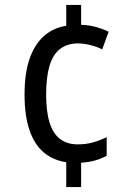

<svg xmlns="http://www.w3.org/2000/svg" viewBox="-20 -744 534 774"><path d="M307 -644Q339 -643 367.5 -635Q396 -627 418 -616L392 -545Q370 -556 343.5 -562.5Q317 -569 295 -569Q251 -569 222 -546.5Q193 -524 179.5 -478Q166 -432 166 -363Q166 -294 180 -249.5Q194 -205 222.5 -183.5Q251 -162 293 -162Q327 -162 355 -170Q383 -178 410 -191V-116Q388 -104 363 -97Q338 -90 307 -88V10H247V-90Q194 -98 156.5 -129.5Q119 -161 99 -219Q79 -277 79 -362Q79 -450 99.5 -508Q120 -566 157.5 -599Q195 -632 247 -640V-724H307Z"/></svg>

Font: Noto Sans Display SemiCondensed
Style: Regular
Weight: 400
Width: 4
Version: Version 2.003